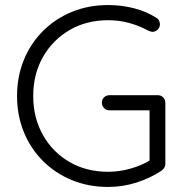

<svg xmlns="http://www.w3.org/2000/svg" viewBox="-20 -730 734 760"><path d="M408 10Q330.5 10 264.9 -16.9Q199.2 -43.8 150.4 -92.5Q101.5 -141.2 74.5 -207Q47.5 -272.8 47.5 -350Q47.5 -427.2 74.5 -493Q101.5 -558.8 150.4 -607.5Q199.2 -656.2 264.9 -683.1Q330.5 -710 408 -710Q461 -710 510.2 -697.4Q559.5 -684.8 598.8 -659.5Q606.2 -655.2 609.6 -648.5Q613 -641.8 613 -634.5Q613 -621 603.8 -612.5Q594.5 -604 584.5 -604Q579.5 -604 575.1 -605.6Q570.8 -607.2 566.5 -609Q532.5 -627.5 492.5 -638.8Q452.5 -650 408 -650Q322 -650 255 -610.8Q188 -571.5 149.8 -503.9Q111.5 -436.2 111.5 -350Q111.5 -264 149.8 -195.9Q188 -127.8 255 -88.9Q322 -50 408 -50Q453 -50 498.4 -63.1Q543.8 -76.2 577.2 -97.5L572 -76.5V-306.8L586.8 -293.2H413.5Q401 -293.2 392.1 -302Q383.2 -310.8 383.2 -323.2Q383.2 -336.5 392.1 -344.9Q401 -353.2 413.5 -353.2H604.5Q617.8 -353.2 626.1 -344.4Q634.5 -335.5 634.5 -323V-81.8Q634.5 -73.8 630.6 -66.8Q626.8 -59.8 620 -54.8Q575.5 -25.2 521 -7.6Q466.5 10 408 10Z"/></svg>

Font: Quicksand Variable Light
Style: Regular
Weight: 300
Designer: Andrew Paglinawan
Foundry: Andrew Paglinawan
Version: Version 3.004